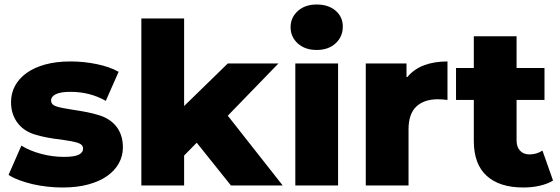

<svg xmlns="http://www.w3.org/2000/svg" viewBox="-20 -824 2489 853"><path d="M18 -47 75 -177Q112 -154 162.5 -140.5Q213 -127 264 -127Q310 -127 329.5 -136.5Q349 -146 349 -164Q349 -182 325.5 -189.5Q302 -197 251 -204Q186 -211 140 -225Q117 -231 97 -243Q77 -255 62 -273Q47 -291 38 -315Q29 -339 29 -371Q29 -410 47 -443Q65 -476 98.5 -500Q132 -524 181 -537.5Q230 -551 293 -551Q353 -551 410.5 -539Q468 -527 507 -505L450 -376Q379 -416 294 -416Q249 -416 228 -405.5Q207 -395 207 -378Q207 -359 229.5 -351.5Q252 -344 306 -336Q340 -331 367.5 -325.5Q395 -320 417 -313Q439 -307 459 -295Q479 -283 494 -265.5Q509 -248 517.5 -224Q526 -200 526 -169Q526 -131 508 -98.5Q490 -66 456 -42Q422 -18 372 -4.5Q322 9 258 9Q190 9 124 -6Q91 -14 64.5 -24Q38 -34 18 -47Z M854 -190 798 -133V0H608V-742H798V-353L992 -542H1217L992 -310L1236 0H1006Z M1292 -542H1482V0H1292ZM1271 -703Q1271 -746 1303 -775Q1335 -804 1387 -804Q1439 -804 1471 -776.5Q1503 -749 1503 -706Q1503 -661 1471 -631.5Q1439 -602 1387 -602Q1335 -602 1303 -631Q1271 -660 1271 -703Z M1790 -482Q1819 -517 1864 -534Q1909 -551 1968 -551V-380Q1942 -383 1925 -383Q1864 -383 1829.5 -350.5Q1795 -318 1795 -249V0H1605V-542H1786V-482Z M2437 -22Q2413 -7 2378.5 1Q2344 9 2305 9Q2199 9 2142 -43Q2085 -95 2085 -198V-380H2006V-522H2085V-663H2275V-522H2399V-380H2275V-200Q2275 -171 2290.5 -154.5Q2306 -138 2332 -138Q2364 -138 2390 -155Z"/></svg>

Font: CMG Sans ExtraBold
Style: Regular
Weight: 800
Designer: Julieta Ulanovsky
Foundry: Julieta Ulanovsky
Version: Version 7.200